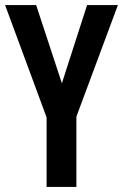

<svg xmlns="http://www.w3.org/2000/svg" viewBox="-20 -734 483 754"><path d="M223 -407 322 -714H443L280 -276V0H163V-273L0 -714H122Z"/></svg>

Font: Noto Sans Thai ExtCond SemBd
Style: Regular
Weight: 600
Width: 2
Designer: Monotype Design Team
Foundry: Monotype Imaging Inc.
Version: Version 2.002; ttfautohint (v1.8.4.7-5d5b)